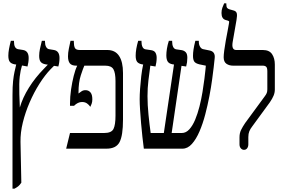

<svg xmlns="http://www.w3.org/2000/svg" viewBox="-20 -892 1704 1152"><path d="M55 240V-321Q55 -373 58.5 -405.5Q62 -438 67 -460.5Q72 -483 77 -504V-505L68 -506Q47 -510 38.5 -521.5Q30 -533 30 -558Q30 -576 34 -598Q38 -620 45 -647H64V-641Q64 -602 88 -597L119 -592Q152 -586 152 -544Q152 -531 150 -517.5Q148 -504 145 -493L112 -499Q103 -471 98.5 -433Q94 -395 96 -327L99 -247Q116 -306 153.5 -366Q191 -426 243 -479L267 -504L253 -506Q232 -510 223.5 -521.5Q215 -533 215 -557Q215 -576 219.5 -598Q224 -620 231 -647H250V-641Q250 -623 256.5 -611Q263 -599 274 -597L304 -592Q337 -586 337 -544Q337 -517 330 -493L304 -497L284 -477Q250 -442 217 -390Q184 -338 158 -278Q132 -218 117 -157Q102 -96 103 -41L108 204Q98 219 89 226Q80 233 67 240Z M377 0 400 -94H605Q649 -94 661 -118.5Q673 -143 673 -198V-405Q673 -455 660.5 -476.5Q648 -498 612 -498H486Q479 -483 465 -440.5Q451 -398 451 -336V-331Q459 -337 469 -344Q479 -351 493 -351Q511 -351 522.5 -338Q534 -325 534 -296Q534 -281 530 -270Q526 -259 522 -251Q514 -263 502 -271.5Q490 -280 472 -280Q447 -280 424 -257H400V-269Q400 -312 406.5 -356Q413 -400 422.5 -437.5Q432 -475 443 -497V-498H438Q410 -498 399 -512Q388 -526 388 -554Q388 -575 393 -599.5Q398 -624 403 -647H423V-641Q423 -618 429 -605Q435 -592 459 -592H624Q671 -592 694.5 -556.5Q718 -521 718 -454V-174Q718 -79 697.5 -39.5Q677 0 619 0Z M843 0Q839 -31 834.5 -70.5Q830 -110 826.5 -152.5Q823 -195 820.5 -232.5Q818 -270 818 -297Q818 -323 820.5 -359.5Q823 -396 827.5 -435Q832 -474 839 -505L832 -506Q811 -510 802.5 -521.5Q794 -533 794 -558Q794 -595 809 -647H829V-641Q829 -623 835 -610.5Q841 -598 853 -596L887 -591Q906 -588 913 -575.5Q920 -563 920 -545Q920 -532 918 -518Q916 -504 913 -493L882 -498Q876 -455 870.5 -409.5Q865 -364 865 -315Q865 -263 871 -203.5Q877 -144 884 -94H963L1024 -505L1016 -506Q994 -510 986 -523Q978 -536 978 -560Q978 -577 981.5 -599.5Q985 -622 993 -647H1013V-641Q1013 -623 1019 -610.5Q1025 -598 1037 -596L1071 -591Q1086 -588 1095 -578Q1104 -568 1104 -545Q1104 -518 1097 -493L1069 -497L1010 -94H1071Q1096 -94 1116 -116Q1136 -138 1151 -174Q1166 -210 1177 -253.5Q1188 -297 1195 -340Q1202 -383 1206.5 -419Q1211 -455 1213 -476L1215 -498L1176 -506Q1152 -512 1145 -523.5Q1138 -535 1138 -557Q1138 -574 1141 -594.5Q1144 -615 1152 -647H1173V-641Q1173 -624 1180.5 -611.5Q1188 -599 1199 -597L1238 -589Q1273 -582 1268 -542L1262 -487Q1259 -462 1253 -416.5Q1247 -371 1236.5 -316Q1226 -261 1211.5 -205.5Q1197 -150 1177 -103.5Q1157 -57 1131.5 -28.5Q1106 0 1075 0Z M1444 7Q1433 7 1425 -2Q1417 -11 1417 -26V-68Q1417 -93 1426.5 -112.5Q1436 -132 1451 -154L1567 -312Q1577 -325 1580.5 -334Q1584 -343 1584 -356V-464Q1584 -485 1577 -491.5Q1570 -498 1557 -498H1379Q1355 -498 1338.5 -509.5Q1322 -521 1322 -549Q1322 -563 1325.5 -589.5Q1329 -616 1334.5 -647Q1340 -678 1345.5 -705.5Q1351 -733 1353 -747Q1355 -755 1355 -760.5Q1355 -766 1348 -768L1334 -772Q1309 -779 1309 -814Q1309 -832 1314.5 -846.5Q1320 -861 1325 -872H1338V-867Q1338 -851 1342.5 -845Q1347 -839 1357 -836L1382 -829Q1397 -825 1400.5 -812.5Q1404 -800 1399 -772L1376 -640Q1368 -592 1397 -592H1557Q1596 -592 1612.5 -567Q1629 -542 1629 -505V-355Q1629 -336 1621.5 -318Q1614 -300 1599 -278L1493 -133Q1482 -119 1476 -104.5Q1470 -90 1470 -70V-26Q1470 -12 1463 -2.5Q1456 7 1444 7Z"/></svg>

Font: Noto Serif Hebrew ExtraCondensed Medium
Style: Regular
Weight: 500
Width: 2
Designer: Monotype Design Team
Foundry: Monotype Imaging Inc.
Version: Version 2.004; ttfautohint (v1.8.4.7-5d5b)